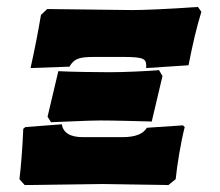

<svg xmlns="http://www.w3.org/2000/svg" viewBox="-20 -531 635 553"><path d="M68 -335 180 -339C193 -361 206 -367 250 -367H337C400 -367 402 -360 401 -335L523 -343C535 -404 545 -448 560 -497L550 -511C467 -505 392 -502 361 -502L116 -505L98 -488C89 -435 81 -394 68 -335ZM127 -179C162 -180 233 -184 269 -184C312 -184 377 -182 417 -181L448 -312L438 -329C406 -326 334 -323 296 -323C254 -323 188 -324 148 -326L117 -195ZM51 2 269 -1 465 2 486 -15C490 -56 501 -122 512 -165L507 -170L403 -163C393 -146 371 -136 333 -136H219C181 -136 162 -149 158 -173L53 -165L47 -160C45 -108 40 -45 36 -15Z"/></svg>

Font: Alegreya SC Black
Style: Italic
Weight: 900
Italic angle: -7°
Designer: Juan Pablo del Peral
Foundry: Huerta Tipografica
Version: Version 2.007;PS 002.007;hotconv 1.0.88;makeotf.lib2.5.64775